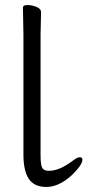

<svg xmlns="http://www.w3.org/2000/svg" viewBox="-20 -724 354 762"><path d="M143 -676 141 -587V-108Q141 -68 148 -57Q155 -46 174 -46Q216 -46 270 -87Q287 -100 297 -100Q307 -100 307 -90Q307 -69 262 -26Q212 18 164 18Q116 18 94.5 -14Q73 -46 73 -110V-587L71 -694Q71 -704 89 -704Q107 -704 125 -696.5Q143 -689 143 -676Z"/></svg>

Font: Fusion Kai T
Style: Regular
Weight: 400
Designer: Fontworks Inc.
Version: Version 24.134;May 13, 2024